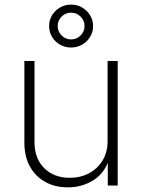

<svg xmlns="http://www.w3.org/2000/svg" viewBox="-20 -806 617 834"><path d="M274.9 7.8Q219.2 7.8 176.8 -15.6Q134.3 -39.1 110.1 -82.5Q85.9 -126 85.9 -186V-541H129.9V-188.5Q129.9 -117.7 172.1 -75.7Q214.4 -33.7 282.7 -33.7Q329.6 -33.7 366.7 -53.5Q403.8 -73.2 425.5 -108.9Q447.3 -144.5 447.3 -192.4V-541H491.2V0H448.2V-121.6H456.5Q436.5 -55.2 386.5 -23.7Q336.4 7.8 274.9 7.8ZM288.6 -599.6Q262.7 -599.6 240.7 -612.1Q218.8 -624.5 206.1 -645.8Q193.4 -667 193.4 -692.9Q193.4 -718.8 206.1 -739.7Q218.8 -760.7 240.7 -773.4Q262.7 -786.1 288.6 -786.1Q314.9 -786.1 336.7 -773.4Q358.4 -760.7 371.3 -739.7Q384.3 -718.8 384.3 -692.9Q384.3 -667 371.3 -645.8Q358.4 -624.5 336.7 -612.1Q314.9 -599.6 288.6 -599.6ZM288.6 -634.8Q313 -634.8 330.1 -651.9Q347.2 -668.9 347.2 -692.9Q347.2 -716.8 330.1 -733.9Q313 -751 288.6 -751Q264.6 -751 247.6 -733.9Q230.5 -716.8 230.5 -692.9Q230.5 -668.9 247.6 -651.9Q264.6 -634.8 288.6 -634.8Z"/></svg>

Font: Inter 17pt ExtraLight
Style: Regular
Weight: 250
Version: Version 4.001;git-66647c0bb